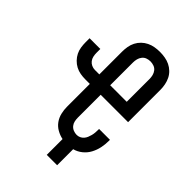

<svg xmlns="http://www.w3.org/2000/svg" viewBox="-250 -855 1100 1100"><g transform="rotate(45 300.0 -305.0)"><path d="M423 133H339V5Q314 0 291 -13Q268 -26 253 -47Q238 -68 232 -93.5Q226 -119 226 -144V-329H190Q169 -329 149 -332.5Q129 -336 111 -345.5Q93 -355 78.5 -370Q64 -385 55 -403Q46 -421 43 -441.5Q40 -462 40 -482V-513H127V-482Q127 -468 130 -454Q133 -440 141.5 -429Q150 -418 163 -412Q176 -406 190 -406H226V-591Q226 -611 229.5 -631.5Q233 -652 242.5 -670.5Q252 -689 267 -703.5Q282 -718 300.5 -727Q319 -736 339.5 -739.5Q360 -743 381 -743Q401 -743 422 -739.5Q443 -736 461.5 -727Q480 -718 495 -703.5Q510 -689 519 -670.5Q528 -652 532 -631.5Q536 -611 536 -591V-329H314V-144Q314 -130 317 -116Q320 -102 329 -91Q338 -80 351.5 -74.5Q365 -69 379 -69Q391 -69 402 -74Q413 -79 421 -88Q429 -97 433.5 -108Q438 -119 441 -130.5Q444 -142 445 -154Q446 -166 446 -178V-184H534V-174Q534 -146 528 -118Q522 -90 508.5 -65Q495 -40 472.5 -22Q450 -4 423 3ZM314 -406H448V-591Q448 -605 444.5 -619Q441 -633 432 -644.5Q423 -656 409 -661Q395 -666 381 -666Q366 -666 352.5 -661Q339 -656 330 -644.5Q321 -633 317.5 -619Q314 -605 314 -591Z"/></g></svg>

Font: Iosevka HT Medium Extended
Style: Regular
Weight: 500
Width: 7
Monospace: yes
Designer: Belleve Invis
Foundry: Belleve Invis
Version: Version 32.3.0; ttfautohint (v1.8.4)